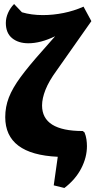

<svg xmlns="http://www.w3.org/2000/svg" viewBox="-20 -770 474 954"><path d="M247 151 267 9Q6 -3 6 -188Q6 -239 24 -285.5Q42 -332 82 -386.5Q122 -441 188 -515L254 -590Q182 -555 121 -555Q71 -555 40 -580.5Q9 -606 9 -656Q9 -681 20 -706Q31 -731 50 -750L89 -709Q136 -695 193 -695Q244 -695 296 -705.5Q348 -716 395 -737L434 -665L261 -419Q223 -367 206 -324Q189 -281 189 -246Q189 -119 391 -119L400 -112Q407 -95 409.5 -77.5Q412 -60 412 -44Q412 12 383.5 67Q355 122 300 164Z"/></svg>

Font: Piazzolla ExtraBold
Style: Regular
Weight: 800
Designer: Juan Pablo del Peral
Foundry: Huerta Tipografica
Version: Version 1.330